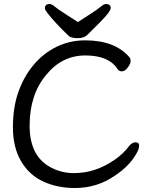

<svg xmlns="http://www.w3.org/2000/svg" viewBox="-20 -922 743 966"><path d="M372 -811Q404 -832 437.5 -853.5Q471 -875 487 -888.5Q503 -902 513 -902Q537 -902 537 -881Q537 -860 448 -775L420 -747Q403 -730 371.5 -730Q340 -730 327 -740Q257 -807 219 -856Q206 -873 206 -880Q206 -902 230 -902Q240 -902 256 -888.5Q272 -875 306 -853.5Q340 -832 372 -811ZM665 -147Q631 -87 559 -39Q469 24 357 24Q269 24 198 -8.5Q127 -41 86 -111Q45 -181 45 -281.5Q45 -382 72.5 -459.5Q100 -537 149 -595.5Q198 -654 264.5 -686.5Q331 -719 408 -719Q560 -719 633 -632Q637 -626 637 -613.5Q637 -601 622.5 -582Q608 -563 593.5 -563Q579 -563 571 -575Q527 -643 409.5 -643Q292 -643 213 -546Q129 -447 129 -289.5Q129 -132 241 -77Q293 -51 350.5 -51Q408 -51 458 -68Q508 -85 554.5 -116.5Q601 -148 631 -189Q645 -206 662.5 -206Q680 -206 680 -189Q680 -172 665 -147Z"/></svg>

Font: LXGW WenKai Lite
Style: Bold
Weight: 700
Designer: LXGW / Fontworks Inc.
Foundry: LXGW / Fontworks Inc.
Version: Version 1.330;April 28, 2024